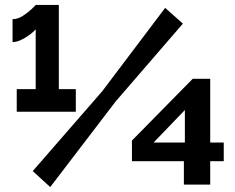

<svg xmlns="http://www.w3.org/2000/svg" viewBox="-20 -751 956 780"><path d="M288 -389V-297H48V-389H125V-632Q118 -623 101.5 -610.5Q85 -598 66 -589Q47 -580 31 -580V-673Q52 -673 73.5 -687Q95 -701 110 -715.5Q125 -730 125 -731H219V-389ZM113 -56 395 -380 651 -719 723 -655 450 -339 184 9ZM727 -1V-96H516V-180L763 -431H834V-172H889V-96H834V-1ZM604 -172H731V-304Z"/></svg>

Font: Raleway Thin ExtraBold
Style: Regular
Weight: 800
Version: Version 4.026